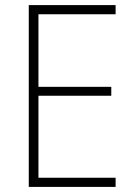

<svg xmlns="http://www.w3.org/2000/svg" viewBox="-20 -734 530 754"><path d="M434 0H93V-714H434V-678H131V-393H417V-358H131V-36H434Z"/></svg>

Font: Noto Sans Khmer UI SemiCondensed ExtraLight
Style: Regular
Weight: 200
Width: 4
Designer: Danh Hong and the Monotype Design Team
Foundry: Monotype Imaging Inc.
Version: Version 2.002; ttfautohint (v1.8.4.7-5d5b)